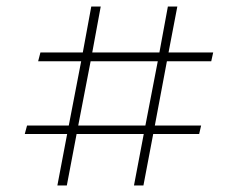

<svg xmlns="http://www.w3.org/2000/svg" viewBox="-20 -569 708 589"><path d="M156 0 186 -158H56L63 -184H191L229 -381H97L104 -408H234L260 -549H289L263 -408H469L495 -549H524L497 -408H634L628 -381H492L455 -184H597L591 -158H450L420 0H391L421 -158H215L185 0ZM258 -381 220 -184H426L464 -381Z"/></svg>

Font: Literata 18pt ExtraLight
Style: Italic
Weight: 250
Italic angle: -2°
Designer: Latin by Veronika Burian and Jose Scaglione. Greek by Irene Vlachou. Cyrillic by Vera Evstafieva
Foundry: TypeTogether
Version: Version 3.103;gftools[0.9.29]